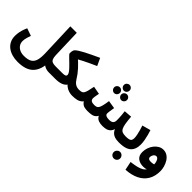

<svg xmlns="http://www.w3.org/2000/svg" viewBox="86 -1733 2961 2961"><g transform="rotate(45 1566.5 -252.5)"><path d="M26 -28Q26 -51 30 -82Q34 -113 45 -152.5Q56 -192 78 -241L201 -198Q190 -167 182 -141.5Q174 -116 170 -94.5Q166 -73 166 -52Q166 -7 188.5 26.5Q211 60 250.5 78.5Q290 97 342 97Q427 97 472.5 69.5Q518 42 534.5 -17.5Q551 -77 547 -172L527 -732H668L683 -259Q685 -209 697 -182Q709 -155 734.5 -145Q760 -135 801 -135Q839 -135 855 -115.5Q871 -96 871 -67Q871 -36 850 -15.5Q829 5 791 5Q769 5 744 -1Q719 -7 696 -20Q673 -33 656 -54.5Q639 -76 633 -108L687 -135Q687 -34 663.5 36Q640 106 595.5 149Q551 192 486.5 211.5Q422 231 338 231Q274 231 217.5 215Q161 199 118 167Q75 135 50.5 86.5Q26 38 26 -28Z M791 5 801 -135H941Q976 -135 994.5 -139Q1013 -143 1020 -151.5Q1027 -160 1027 -172Q1027 -190 1011.5 -214Q996 -238 971.5 -264Q947 -290 920 -316.5Q893 -343 868.5 -366Q844 -389 828.5 -406.5Q813 -424 813 -432Q813 -460 816 -476.5Q819 -493 824.5 -503Q830 -513 837 -520Q854 -537 888 -558.5Q922 -580 968.5 -604.5Q1015 -629 1073 -656.5Q1131 -684 1196 -714L1253 -592Q1187 -563 1135.5 -538.5Q1084 -514 1043.5 -493.5Q1003 -473 971.5 -455Q940 -437 915 -421L925 -495Q968 -458 1003 -425Q1038 -392 1068 -359Q1098 -326 1124.5 -291Q1151 -256 1176 -215Q1198 -180 1221.5 -163Q1245 -146 1267.5 -140.5Q1290 -135 1308 -135Q1346 -135 1362.5 -115.5Q1379 -96 1379 -67Q1379 -36 1358 -15.5Q1337 5 1298 5Q1265 5 1227 -6.5Q1189 -18 1156 -44Q1123 -70 1106 -115L1160 -111Q1145 -79 1124.5 -56.5Q1104 -34 1076 -20.5Q1048 -7 1012 -1Q976 5 931 5Z M1299 5 1309 -135Q1342 -135 1363 -140.5Q1384 -146 1397.5 -165.5Q1411 -185 1421.5 -224.5Q1432 -264 1445 -332L1575 -308Q1571 -286 1564.5 -253Q1558 -220 1558 -196Q1558 -177 1565.5 -163.5Q1573 -150 1591.5 -142.5Q1610 -135 1643 -135Q1669 -135 1687.5 -140.5Q1706 -146 1719.5 -165.5Q1733 -185 1743.5 -226.5Q1754 -268 1764 -339L1896 -318Q1892 -295 1888 -269Q1884 -243 1881 -221Q1878 -199 1878 -185Q1878 -172 1885.5 -160.5Q1893 -149 1913.5 -142Q1934 -135 1971 -135Q2016 -135 2037.5 -154.5Q2059 -174 2059 -214Q2059 -237 2058 -263.5Q2057 -290 2054.5 -323.5Q2052 -357 2046 -400L2175 -410Q2182 -324 2191 -270Q2200 -216 2215.5 -186.5Q2231 -157 2257.5 -146Q2284 -135 2327 -135Q2365 -135 2381.5 -115.5Q2398 -96 2398 -67Q2398 -36 2377.5 -15.5Q2357 5 2317 5Q2290 5 2261 0.5Q2232 -4 2205 -17.5Q2178 -31 2157 -57Q2136 -83 2124 -126L2142 -120Q2128 -70 2104 -43Q2080 -16 2045 -5.5Q2010 5 1961 5Q1916 5 1881 -7Q1846 -19 1825.5 -46.5Q1805 -74 1804 -121H1838Q1818 -65 1792 -38Q1766 -11 1729 -3Q1692 5 1636 5Q1602 5 1569 -2.5Q1536 -10 1510 -37.5Q1484 -65 1472 -125L1526 -127Q1505 -68 1471.5 -40Q1438 -12 1395 -3.5Q1352 5 1299 5ZM1812 -614Q1787 -614 1768.5 -633Q1750 -652 1750 -678Q1750 -704 1768.5 -722Q1787 -740 1812 -740Q1838 -740 1856 -722Q1874 -704 1874 -678Q1874 -652 1856 -633Q1838 -614 1812 -614ZM1732 -482Q1707 -482 1688.5 -501Q1670 -520 1670 -546Q1670 -572 1688.5 -590Q1707 -608 1732 -608Q1758 -608 1776 -590Q1794 -572 1794 -546Q1794 -520 1776 -501Q1758 -482 1732 -482ZM1887 -482Q1862 -482 1843.5 -501Q1825 -520 1825 -546Q1825 -572 1843.5 -590Q1862 -608 1887 -608Q1913 -608 1931 -590Q1949 -572 1949 -546Q1949 -520 1931 -501Q1913 -482 1887 -482Z M2318 5 2328 -135Q2372 -135 2397.5 -141Q2423 -147 2434 -163.5Q2445 -180 2445 -211Q2445 -239 2437.5 -278Q2430 -317 2418 -359Q2406 -401 2394 -436L2532 -474Q2544 -440 2556 -395Q2568 -350 2576.5 -302.5Q2585 -255 2585 -211Q2585 -156 2571 -118.5Q2557 -81 2532.5 -56.5Q2508 -32 2474.5 -18.5Q2441 -5 2401 0Q2361 5 2318 5ZM2441 235Q2412 235 2391.5 215Q2371 195 2371 166Q2371 137 2391.5 115.5Q2412 94 2441 94Q2470 94 2490.5 115.5Q2511 137 2511 166Q2511 195 2490.5 215Q2470 235 2441 235Z M2692 230 2663 90Q2734 81 2787 68.5Q2840 56 2876 34Q2912 12 2930 -26.5Q2948 -65 2948 -126Q2948 -148 2944 -170.5Q2940 -193 2932 -212Q2924 -231 2911.5 -243Q2899 -255 2882 -255Q2864 -255 2850 -242.5Q2836 -230 2828 -211.5Q2820 -193 2820 -174Q2820 -160 2827 -150.5Q2834 -141 2848 -136.5Q2862 -132 2883 -132Q2907 -132 2932.5 -137.5Q2958 -143 2979 -153L2983 -44Q2959 -25 2928 -10.5Q2897 4 2853 4Q2817 4 2786 -4.5Q2755 -13 2731.5 -31Q2708 -49 2695 -77.5Q2682 -106 2682 -146Q2682 -195 2698 -241Q2714 -287 2742.5 -323.5Q2771 -360 2808.5 -381.5Q2846 -403 2888 -403Q2938 -403 2975.5 -378Q3013 -353 3038 -312.5Q3063 -272 3076 -225Q3089 -178 3089 -135Q3089 -22 3041 57Q2993 136 2904 179.5Q2815 223 2692 230Z"/></g></svg>

Font: Noto Sans
Style: Bold
Weight: 700
Designer: Monotype Design Team
Foundry: Monotype Imaging Inc.
Version: Version 2.000;GOOG;noto-source:20170915:90ef993387c0; ttfaut